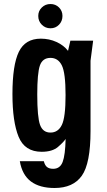

<svg xmlns="http://www.w3.org/2000/svg" viewBox="-20 -745 532 955"><path d="M251.3 190.1Q343.6 190.1 386.9 129.2Q430.3 68.3 430.3 -93.6V-443L443.3 -542.7H330L318.4 -492Q297.3 -519.7 261 -536.2Q224.7 -552.7 183 -552.7Q105.6 -552.7 73.7 -487.2Q41.9 -421.7 41.9 -276.9Q41.9 -140 72.4 -65Q103 10 187.4 10Q240.4 10 268.8 -14.5Q297.1 -39 306.4 -54Q304.6 26.6 291.6 60.6Q278.6 94.6 244.6 94.6Q225.1 94.6 214.1 86Q203.1 77.4 198 56.9H78.6Q90.3 125 133.8 157.6Q177.3 190.1 251.3 190.1ZM231 -457.1Q268.9 -457.1 287.5 -419.9Q306.1 -382.6 306.1 -271.9Q306.1 -161.1 287.5 -123.4Q268.9 -85.6 231 -85.6Q193.3 -85.6 179.3 -123.6Q165.3 -161.7 165.3 -275.3Q165.3 -380.9 178.4 -419Q191.6 -457.1 231 -457.1ZM231 -604.3Q256.6 -604.3 273.6 -622.1Q290.7 -639.9 290.7 -665.7Q290.7 -690.6 273.6 -707.8Q256.5 -725 231 -725Q205.5 -725 187.9 -707.7Q170.3 -690.5 170.3 -665.7Q170.3 -639.9 187.9 -622.1Q205.5 -604.3 231 -604.3Z"/></svg>

Font: Secuela Black
Style: Regular
Weight: 900
Designer: Fernando Haro
Foundry: deFharo
Version: Version 1.704